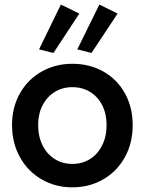

<svg xmlns="http://www.w3.org/2000/svg" viewBox="-20 -805 629 833"><path d="M32.2 -262.7Q32.2 -339.8 66.7 -400.4Q101.1 -460.9 160.9 -494.6Q220.7 -528.3 293.9 -528.3Q368.2 -528.3 428 -494.9Q487.8 -461.4 521.7 -400.6Q555.7 -339.8 555.7 -262.7Q555.7 -184.1 521.5 -122.6Q487.3 -61 427.5 -26.6Q367.7 7.8 293.9 7.8Q220.7 7.8 160.9 -26.6Q101.1 -61 66.7 -122.8Q32.2 -184.6 32.2 -262.7ZM442.4 -262.7Q442.4 -311 423.6 -348.1Q404.8 -385.3 371.1 -406Q337.4 -426.8 293.9 -426.8Q251.5 -426.8 217.8 -406.2Q184.1 -385.7 164.8 -348.4Q145.5 -311 145.5 -262.7Q145.5 -212.9 164.6 -174.6Q183.6 -136.2 217.5 -115Q251.5 -93.8 293.9 -93.8Q336.9 -93.8 370.6 -115Q404.3 -136.2 423.3 -174.6Q442.4 -212.9 442.4 -262.7ZM149.4 -590.8 244.1 -785.2 324.2 -746.1 211.9 -575.2ZM315.4 -590.8 411.1 -785.2 490.2 -746.1 377 -575.2Z"/></svg>

Font: Reddit Sans Fudge SemiBold
Style: Regular
Weight: 600
Designer: Stephen Hutchings
Foundry: Reddit
Version: Version 1.011